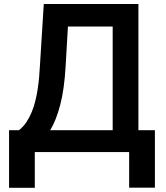

<svg xmlns="http://www.w3.org/2000/svg" viewBox="-20 -747 816 943"><path d="M73.2 -107.6Q94.1 -123.9 109.4 -146.8Q124.6 -169.7 135.7 -196.4Q146.7 -223 153.8 -252.3Q160.9 -281.6 165.3 -310.7Q169.7 -339.8 172.1 -367.9Q174.4 -396 175.8 -419.7L195 -727.3H659.8V-107.6H740.8V174.7H614.3V0H150.9V175.4H24.5V-107.6ZM533.4 -107.6V-616.8H313.6L302.2 -419.7Q295.8 -308.2 275.7 -231.7Q255.7 -155.2 226.6 -107.6Z"/></svg>

Font: Inter P Semi Bold
Style: Regular
Weight: 600
Designer: Rasmus Andersson
Foundry: rsms
Version: Version 3.018;git-588b23468